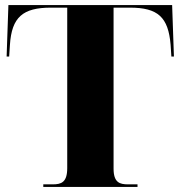

<svg xmlns="http://www.w3.org/2000/svg" viewBox="-20 -739 709 754"><path d="M150 -5H520V-15H483C450 -15 426 -22 426 -77V-709H490C600 -709 641 -672 650 -563L653 -517H663L656 -719H13L6 -517H16L19 -563C26 -672 70 -709 180 -709H244V-79C244 -23 221 -15 187 -15H150Z"/></svg>

Font: Noto Serif Display ExtraBold
Style: Regular
Weight: 800
Designer: Monotype Design Team
Foundry: Monotype Imaging Inc.
Version: Version 2.009